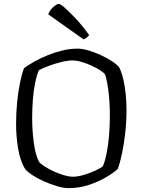

<svg xmlns="http://www.w3.org/2000/svg" viewBox="-20 -971 735 991"><path d="M334 0Q308 0 274.5 -10Q241 -20 208 -34.5Q175 -49 149 -66Q123 -83 111 -97Q85 -137 74 -201Q63 -265 63 -332Q63 -388 68.5 -443.5Q74 -499 83.5 -545Q93 -591 104 -619Q125 -635 156 -652.5Q187 -670 225 -685.5Q263 -701 302.5 -710.5Q342 -720 380 -720Q404 -720 435.5 -711Q467 -702 499.5 -687Q532 -672 558 -655Q584 -638 596 -622Q609 -595 617 -559.5Q625 -524 629 -484Q633 -444 633 -403Q633 -343 626.5 -285.5Q620 -228 610 -180Q600 -132 588 -99Q565 -78 525.5 -55Q486 -32 437 -16Q388 0 334 0ZM356 -59Q382 -59 413.5 -68.5Q445 -78 472 -90.5Q499 -103 511 -113Q522 -139 530.5 -180.5Q539 -222 543 -272.5Q547 -323 547 -376Q547 -439 540.5 -494Q534 -549 523 -586Q517 -595 498 -607.5Q479 -620 454 -631.5Q429 -643 402.5 -651Q376 -659 355 -659Q330 -659 297 -651Q264 -643 233 -631.5Q202 -620 181 -609Q169 -582 161 -541.5Q153 -501 149.5 -455Q146 -409 146 -364Q146 -296 154.5 -234Q163 -172 181 -136Q190 -125 211 -111.5Q232 -98 258.5 -86Q285 -74 310.5 -66.5Q336 -59 356 -59ZM411 -768 229 -897Q233 -910 243 -922Q253 -934 264.5 -942.5Q276 -951 283 -951Q292 -951 315 -930.5Q338 -910 371.5 -874.5Q405 -839 440 -790Q436 -784 427.5 -777Q419 -770 411 -768Z"/></svg>

Font: Texturina 12pt ExtraLight
Style: Regular
Weight: 250
Designer: Guillermo Torres Carreño
Foundry: Omnibus-Type
Version: Version 1.002